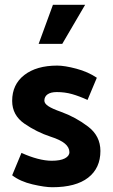

<svg xmlns="http://www.w3.org/2000/svg" viewBox="-20 -773 472 805"><path d="M202 -753H337L241 -589H142ZM347 -354Q312 -370 282 -378.5Q252 -387 218 -387Q193 -387 179.5 -377.5Q166 -368 166 -351Q166 -339 182.5 -328Q199 -317 236 -304Q297 -282 349 -242.5Q401 -203 401 -140Q401 -68 349.5 -28Q298 12 199 12Q168 12 116.5 0Q65 -12 31 -38L70 -132Q105 -116 137.5 -107.5Q170 -99 197 -99Q233 -99 252 -109Q271 -119 271 -135Q271 -155 252 -171Q233 -187 192 -200Q134 -219 82.5 -254.5Q31 -290 31 -350Q31 -419 82 -458.5Q133 -498 220 -498Q251 -498 300 -485Q349 -472 386 -447Z"/></svg>

Font: Palanquin
Style: Bold
Weight: 700
Designer: Pria Ravichandran
Version: Version 1.0.4